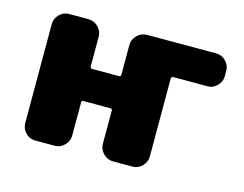

<svg xmlns="http://www.w3.org/2000/svg" viewBox="-78 -641 969 762"><g transform="rotate(15 406.5 -260.0)"><path d="M724 -520Q747 -520 763.5 -503Q780 -486 780 -463V-442Q780 -419 763.5 -402Q747 -385 724 -385H584Q575 -385 575 -376V-57Q575 -34 558.5 -17Q542 0 519 0H439Q416 0 399 -17Q382 -34 382 -57V-193Q382 -201 374 -201H264Q256 -201 256 -193V-57Q256 -34 239 -17Q222 0 199 0H119Q96 0 79.5 -17Q63 -34 63 -57V-463Q63 -486 79.5 -503Q96 -520 119 -520H199Q222 -520 239 -503Q256 -486 256 -463V-342Q256 -333 264 -333H374Q382 -333 382 -342V-463Q382 -486 399 -503Q416 -520 439 -520Z"/></g></svg>

Font: Rounded Mplus 1c Black
Style: Regular
Weight: 900
Version: Version 1.059.20150529